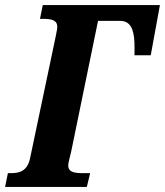

<svg xmlns="http://www.w3.org/2000/svg" viewBox="-40 -734 648 754"><path d="M-20 0H301L314 -54H287C252 -54 228 -58 228 -84C228 -93 232 -108 240 -141L345 -652H432C469 -652 486 -624 488 -566C489 -547 488 -533 488 -517H552L588 -714H128L117 -660H128C163 -660 185 -655 185 -628C185 -620 182 -609 179 -592L78 -112C67 -61 35 -54 3 -54H-9Z"/></svg>

Font: Noto Serif Condensed Extra
Style: Italic
Weight: 800
Width: 3
Italic angle: -12°
Designer: Monotype Design Team
Foundry: Monotype Imaging Inc.
Version: Version 1.901